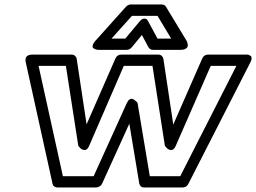

<svg xmlns="http://www.w3.org/2000/svg" viewBox="-20 -806 1135 851"><path d="M94.2 -529.8Q93.8 -531.2 93.3 -533.4Q92.8 -535.6 93 -541.5Q93.3 -547.4 95.5 -552Q97.7 -556.6 104.5 -560.3Q111.3 -564 122.1 -564H297.9Q306.2 -564 312.3 -558.6Q318.4 -553.2 319.8 -545.9L363.8 -254.9L491.2 -545.9Q499 -564 517.1 -564H682.1Q690.4 -564 696.5 -558.6Q702.6 -553.2 704.1 -545.9L748 -253.9L876 -545.9Q883.8 -564 901.9 -564H1070.8Q1070.8 -563.5 1074.7 -564Q1078.6 -564.5 1083 -562.5Q1087.4 -560.5 1091.3 -557.9Q1095.2 -555.2 1095.2 -547.6Q1095.2 -540 1089.8 -529.8L814.9 8.8Q806.6 24.9 789.1 24.9H618.2Q609.9 24.9 604.2 19.8Q598.6 14.6 597.2 6.8L553.2 -257.8L433.1 6.8Q429.7 15.1 421.6 20Q413.6 24.9 405.8 24.9H233.9Q226.6 24.9 220.5 20.5Q214.4 16.1 212.9 8.8ZM150.9 -514.2 258.8 -24.9H395L542 -349.1Q547.4 -360.8 554.2 -365.2Q561 -369.6 567.1 -367.4Q573.2 -365.2 578.4 -361.3Q583.5 -357.4 586.9 -353.5L589.8 -349.1L644 -24.9H778.8L1027.8 -514.2H914.1L758.8 -159.2Q751 -141.1 739 -141.1Q727.1 -141.1 718.8 -150.4L710.9 -159.2L655.8 -514.2H528.8L375 -159.2Q367.2 -141.1 355.2 -141.1Q343.3 -141.1 335 -150.4L327.1 -159.2L272 -514.2ZM402.8 -625 538.1 -775.9Q548.3 -786.1 559.1 -786.1H696.8Q709.5 -786.1 715.8 -775.9L807.1 -625Q808.1 -623.5 809.3 -620.8Q810.5 -618.2 811.8 -611.1Q813 -604 811.3 -598.9Q809.6 -593.8 802 -589.4Q794.4 -585 780.8 -585H657.2Q651.4 -585 646 -588.4Q640.6 -591.8 638.2 -596.2L608.9 -650.9L564 -596.2Q554.2 -585 541 -585H417Q415 -585 411.9 -585.2Q408.7 -585.4 402.1 -587.9Q395.5 -590.3 392.3 -594Q389.2 -597.7 391.1 -606Q393.1 -614.3 402.8 -625ZM474.1 -634.8H535.2L597.2 -709Q608.9 -723.6 619.1 -723.6Q629.4 -723.6 633.8 -716.3L638.2 -709L678.2 -634.8H738.8L678.2 -735.8H564.9Z"/></svg>

Font: Trueno Bold Outline
Style: Italic
Weight: 700
Width: 6
Designer: Julieta Ulanovsky
Foundry: Julieta Ulanovsky
Version: Version 3.001b | FøM Fix